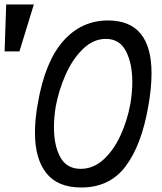

<svg xmlns="http://www.w3.org/2000/svg" viewBox="-100 -822 720 854"><path d="M55.5 -231.5Q55.5 -292.5 68 -361Q100 -547.5 181 -639.2Q262 -731 380.5 -731Q574 -731 574 -495.5Q574 -429 559.5 -349Q529.5 -176 458.5 -82Q387.5 12 261.5 12Q157 12 106.2 -51.8Q55.5 -115.5 55.5 -231.5ZM480 -361Q488.5 -413 488.5 -456.5Q488.5 -540 460.2 -594.5Q432 -649 371 -649Q315 -649 268.8 -604Q222.5 -559 192 -490.2Q161.5 -421.5 148 -349Q140 -299.5 140 -255.5Q140 -174 168.5 -122.5Q197 -71 259 -71Q315 -71 360.2 -112.2Q405.5 -153.5 436 -219.8Q466.5 -286 480 -361ZM50.5 -802 -13.5 -593.5H-79.5L-72.5 -802Z"/></svg>

Font: JuliaMono
Style: Italic
Weight: 400
Italic angle: -9°
Monospace: yes
Designer: cormullion
Foundry: corm
Version: Version 0.057; ttfautohint (v1.8.4)